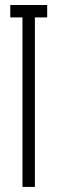

<svg xmlns="http://www.w3.org/2000/svg" viewBox="-20 -734 226 754"><path d="M20.4 -714.3H165.3V-665.6H117V0H68.3V-665.6H20.4Z"/></svg>

Font: Marapfhont
Style: Book
Weight: 400
Version: Version 0.15